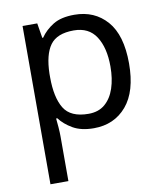

<svg xmlns="http://www.w3.org/2000/svg" viewBox="-87 -617 788 927"><g transform="rotate(-10 307.5 -153.0)"><path d="M340 -546Q439 -546 499.5 -477Q560 -408 560 -269Q560 -132 499.5 -61Q439 10 339 10Q277 10 236.5 -13.5Q196 -37 173 -68H167Q169 -51 171 -25Q173 1 173 20V240H85V-536H157L169 -463H173Q197 -498 236 -522Q275 -546 340 -546ZM324 -472Q242 -472 208.5 -426Q175 -380 173 -286V-269Q173 -170 205.5 -116.5Q238 -63 326 -63Q375 -63 406.5 -90Q438 -117 453.5 -163.5Q469 -210 469 -270Q469 -362 433.5 -417Q398 -472 324 -472Z"/></g></svg>

Font: Noto Sans Modi
Style: Regular
Weight: 400
Designer: Monotype Design Team
Foundry: Monotype Imaging Inc.
Version: Version 2.003; ttfautohint (v1.8.4.7-5d5b)